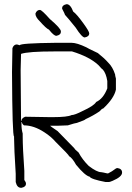

<svg xmlns="http://www.w3.org/2000/svg" viewBox="-20 -891 626 913"><path d="M246.1 -687.5H320.3Q345.7 -687.5 390.6 -666Q392.6 -663.6 445.3 -638.7Q476.1 -614.3 494.1 -593.8Q515.6 -573.2 527.3 -537.1Q527.3 -531.2 531.2 -517.6V-464.8Q522.5 -423.3 470.7 -375Q464.8 -375 453.1 -361.3Q422.9 -340.8 386.7 -324.2Q386.7 -320.8 345.7 -306.6Q339.4 -306.6 302.7 -294.9Q270 -293 252 -293H218.8Q218.8 -291 253.9 -267.6L334 -185.5Q334 -182.1 353.5 -166Q372.1 -131.3 402.3 -101.6Q440.9 -72.3 460.9 -72.3Q464.8 -72.3 490.2 -66.4H494.1Q512.2 -75.2 531.2 -89.8Q534.7 -91.8 539.1 -91.8Q560.5 -88.4 560.5 -70.3Q560.5 -50.3 515.6 -31.2Q501.5 -25.4 498 -25.4H482.4Q413.1 -38.6 406.2 -50.8Q384.3 -55.7 341.8 -107.4Q324.2 -139.2 308.6 -148.4Q308.6 -153.3 244.1 -216.8Q222.7 -241.7 191.4 -261.7Q141.1 -294.9 93.8 -294.9Q84 -303.2 84 -310.5H82V-302.7Q82 -275.9 87.9 -255.9V-246.1Q87.9 -186.5 95.7 -78.1V-35.2Q103.5 -24.9 103.5 -17.6Q103.5 -2 82 2H80.1Q61 2 54.7 -25.4V-64.5Q46.9 -187.5 46.9 -234.4V-242.2Q38.6 -242.2 37.1 -548.8Q39.1 -636.2 39.1 -662.1Q45.4 -679.7 60.5 -679.7L74.2 -675.8Q74.2 -685.5 246.1 -687.5ZM80.1 -634.8Q80.1 -617.7 78.1 -556.6Q80.1 -365.7 80.1 -318.4V-316.4H82Q82 -328.6 99.6 -335.9Q176.3 -334 214.8 -334H232.4Q300.8 -334 320.3 -343.8Q335 -343.8 373 -363.3Q425.8 -387.2 437.5 -406.2Q471.2 -421.4 490.2 -470.7V-505.9Q484.4 -542.5 468.8 -560.5Q466.3 -560.5 447.3 -582Q405.3 -621.1 322.3 -646.5H240.2Q113.3 -646.5 80.1 -634.8ZM296.9 -871.1Q314.9 -871.1 328.1 -835.9Q344.2 -824.7 377 -779.3Q404.3 -741.7 404.3 -732.4Q404.3 -716.8 382.8 -712.9Q369.6 -712.9 339.8 -759.8Q301.3 -807.6 289.1 -820.3Q289.1 -823.2 275.4 -849.6V-851.6Q275.4 -867.2 296.9 -871.1ZM169.9 -843.8Q178.7 -843.8 216.8 -800.8Q269.5 -755.9 269.5 -742.2V-740.2Q269.5 -724.6 248 -720.7Q235.8 -720.7 212.9 -750Q199.7 -755.4 169.9 -789.1Q148.4 -809.6 148.4 -826.2Q154.8 -843.8 169.9 -843.8Z"/></svg>

Font: CEF Fonts CJK
Style: Regular
Weight: 400
Designer: PartyBoss (派对大魔王)
Version: Release 2.25